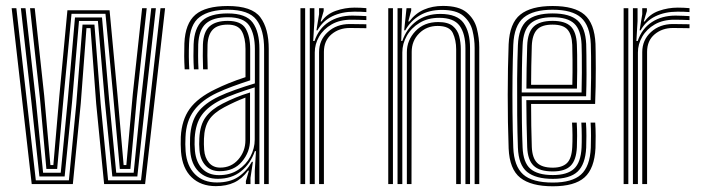

<svg xmlns="http://www.w3.org/2000/svg" viewBox="-20 -628 2392 655"><path d="M88.2 0 19.8 -600H35.8L102.2 -12.8H215L240.2 -272.8L261.5 -544H302.2L323.5 -273.2L348.8 -12.8H461L527.5 -600H543.2L475 0H335.2L308.2 -273.5L288.8 -532H275L255.5 -275L228.5 0ZM114.5 -26 87.8 -274 51.2 -600H67L102.8 -281.8L127 -38.8H187.2L211.2 -286.8L235.8 -568.5H328L352.2 -289L376.5 -38.8H436L460.5 -283.2L496 -600H511.8L475.5 -276.8L448.5 -26H363.2L337.8 -282L314 -556.5H249.5L225.8 -279.8L200.5 -26ZM138.2 -51.8 116.5 -290.5 82.5 -600H98.5L130.8 -301.5L152 -64.8H162L182.5 -301.5L210 -593H353.8L380.5 -307L401.8 -64.8H411L433 -307L464.8 -600H480.5L446.8 -293.5L424.8 -51.8H388.8L366.5 -297.5L339.8 -581H224L196.8 -294.2L175 -51.8Z M881 0V-460.8Q881 -526.2 854.8 -560.5Q828.5 -594.8 757 -594.8Q695.2 -594.8 661.4 -570.1Q627.5 -545.5 625 -479.5Q623 -433.5 625.8 -391.5H610Q608.5 -416.2 608.4 -436.9Q608.2 -457.5 609 -480Q611.8 -548 646.6 -577.8Q681.5 -607.5 757 -607.5Q839.5 -607.5 868.1 -569.1Q896.8 -530.8 896.8 -460.8V0ZM849.2 0V-44.8L853.2 -112.5H849.5Q834.5 -69.5 802.5 -43.8Q770.5 -18 723 -18Q682.8 -18 657.6 -42.9Q632.5 -67.8 629 -112.5Q627.5 -135.5 628.5 -159.2Q631 -211.8 654.1 -243.6Q677.2 -275.5 727.2 -299.2Q749.2 -309.8 783 -321.8Q816.8 -333.8 849.5 -343.5V-460.8Q849.5 -510.5 830.8 -539.9Q812 -569.2 757 -569.2Q707.2 -569.2 682.9 -548Q658.5 -526.8 656.2 -476.5Q655.8 -461.5 655.8 -438.2Q655.8 -415 657.2 -391.5H641.5Q640 -413.2 639.9 -436.8Q639.8 -460.2 640.5 -476.8Q642.8 -532.5 670 -557.4Q697.2 -582.2 757 -582.2Q819.2 -582.2 842.1 -550.9Q865 -519.5 865 -460.8V0ZM716.2 7Q665 7 633.5 -23.4Q602 -53.8 597.5 -110.5Q595.8 -135.2 596.8 -161.2Q599.8 -218.5 627 -256.5Q654.2 -294.5 715 -323.8Q736.8 -334.5 760.6 -344.2Q784.5 -354 817.5 -364.8V-460.8Q817.5 -499 804.8 -521.5Q792 -544 757 -544Q722.2 -544 705.9 -527Q689.5 -510 688 -475.2Q687.5 -462 687.5 -439Q687.5 -416 688.5 -391.5H672.8Q671.8 -414 671.8 -437.2Q671.8 -460.5 672.2 -476Q674 -519.8 695 -538.2Q716 -556.8 757 -556.8Q802.5 -556.8 818 -530.5Q833.5 -504.2 833.5 -460.8V-354Q802 -343.8 772.4 -332.8Q742.8 -321.8 721 -311.5Q668.2 -286.8 641.5 -250.6Q614.8 -214.5 612.8 -160.2Q612.2 -148.2 612.2 -136.2Q612.2 -124.2 613.2 -111.8Q617.2 -62 645.1 -33.8Q673 -5.5 719.8 -5.5Q764 -5.5 792.5 -24.4Q821 -43.2 839.2 -76H842.8L834.5 -21.2V0H819L818.8 -10.2L829.2 -45.8H826Q805.8 -18 779.1 -5.5Q752.5 7 716.2 7ZM727 -30.5Q765 -30.5 792.4 -48.5Q819.8 -66.5 834.4 -94.2Q849 -122 849 -151.8V-330Q818 -320.5 786.4 -309Q754.8 -297.5 733 -286.8Q690 -265.2 668.6 -236Q647.2 -206.8 644.2 -157.5Q643 -135.2 645 -113.5Q648.8 -74.8 669.9 -52.6Q691 -30.5 727 -30.5ZM729.8 -44Q699 -44 681.1 -63.5Q663.2 -83 660.5 -115.5Q658.8 -136.5 660 -155.8Q662.2 -202.2 681.8 -228.6Q701.2 -255 738.8 -274.2Q762.8 -286.5 785.1 -295.6Q807.5 -304.8 833 -312.5V-150.8Q833 -109.5 805.5 -76.8Q778 -44 729.8 -44ZM731.2 -56.2Q769 -56.2 793.1 -84.1Q817.2 -112 817.2 -149.5V-295Q798.5 -288 781.4 -280.1Q764.2 -272.2 745.2 -262.2Q708.8 -243 693 -218.9Q677.2 -194.8 675.8 -155Q675 -136 676.5 -116.8Q678.5 -90 692.8 -73.1Q707 -56.2 731.2 -56.2Z M1059.5 -524.5 1068.5 -579.5V-600H1084.2V-590.5L1073.8 -554.8H1076.8Q1094.5 -580.2 1125.6 -591.1Q1156.8 -602 1189.5 -602Q1209.2 -602 1229.8 -600.2V-586.8Q1212.5 -588.2 1189 -588.2Q1146 -588.2 1113.4 -572.4Q1080.8 -556.5 1063 -524.5ZM1036.8 0V-600H1052.5V-556L1048.5 -488.2H1053Q1067.2 -530.5 1101.2 -552.6Q1135.2 -574.8 1182.2 -574.8Q1194.8 -574.8 1208.5 -574.1Q1222.2 -573.5 1229.8 -573V-559.5Q1220 -560 1205 -560.4Q1190 -560.8 1178.2 -560.8Q1139.2 -560.8 1111.4 -544.8Q1083.5 -528.8 1068.6 -503.1Q1053.8 -477.5 1053.8 -449V0ZM1005 0V-600H1021V0ZM1068.5 0V-450Q1068.5 -491.5 1098.4 -518.8Q1128.2 -546 1173 -546Q1205.2 -546 1229.8 -545.2V-531.8Q1218 -532 1202.8 -532.2Q1187.5 -532.5 1173 -532.5Q1136.5 -532.5 1110.8 -510.9Q1085 -489.2 1085 -451V0Z M1599.2 0V-464.8Q1599.2 -494.2 1591.8 -524.1Q1584.2 -554 1560.4 -574.1Q1536.5 -594.2 1487.2 -594.2Q1443.8 -594.2 1412.1 -575.5Q1380.5 -556.8 1362.5 -524.5H1358.8L1366.8 -600H1382.8V-591.8L1372.8 -554.8H1376.2Q1397.2 -582.5 1426.1 -595.1Q1455 -607.8 1491.2 -607.8Q1545.8 -607.8 1572.1 -585.5Q1598.5 -563.2 1606.8 -530.6Q1615 -498 1615 -467V0ZM1304.5 0V-600H1320.5V0ZM1336.2 0V-600H1352L1348.8 -488.2H1352.5Q1367.2 -531.2 1401 -556Q1434.8 -580.8 1482.8 -580.5Q1539.8 -580.2 1561.6 -549.5Q1583.5 -518.8 1583.5 -464V0H1567.8V-462.5Q1567.8 -513.2 1547.9 -540.2Q1528 -567.2 1478.5 -567.2Q1439.8 -567.2 1411.5 -550.1Q1383.2 -533 1367.9 -506Q1352.5 -479 1352.5 -449.2V0ZM1368 0V-450Q1368 -491 1397.4 -521.9Q1426.8 -552.8 1475 -552.8Q1508.2 -552.8 1524.8 -539.1Q1541.2 -525.5 1546.6 -504.2Q1552 -483 1552 -460.5V0H1536.2V-459.8Q1536.2 -491 1524.9 -515.2Q1513.5 -539.5 1473 -539.5Q1435.2 -539.5 1409.9 -514.1Q1384.5 -488.8 1384.5 -451L1383.8 0Z M1866 7.5Q1791.8 7.5 1755 -21.5Q1718.2 -50.5 1715.2 -121.8Q1712 -210.2 1712.1 -304.5Q1712.2 -398.8 1715.2 -477Q1718.5 -549 1755 -578.2Q1791.5 -607.5 1865.2 -607.5Q1939.8 -607.5 1974 -577.9Q2008.2 -548.2 2011.5 -478.5Q2011.8 -471 2012.1 -448.5Q2012.5 -426 2012.5 -395.5Q2012.5 -365 2012 -332.8Q2011.5 -300.5 2010.2 -273.5H1791.8Q1791.8 -233.5 1792.4 -198.8Q1793 -164 1794.2 -126.8Q1795.8 -89 1812.4 -72.5Q1829 -56 1866 -56Q1897.5 -56 1913.9 -71.4Q1930.2 -86.8 1932.2 -126Q1933.2 -143.8 1933 -167.5Q1932.8 -191.2 1931.5 -209.8H1947.5Q1948.8 -188.2 1948.8 -164.4Q1948.8 -140.5 1948 -125.5Q1945.8 -81.5 1926.6 -62.4Q1907.5 -43.2 1866 -43.2Q1820.5 -43.2 1800.4 -62.8Q1780.2 -82.2 1778.5 -126.2Q1777 -167 1776.4 -208.2Q1775.8 -249.5 1775.5 -286.5H1995Q1996.2 -322.2 1996.5 -362.9Q1996.8 -403.5 1996.4 -435.5Q1996 -467.5 1995.5 -477.8Q1992.8 -540.5 1962.5 -567.6Q1932.2 -594.8 1865.2 -594.8Q1799.2 -594.8 1766.5 -568Q1733.8 -541.2 1731 -474.8Q1729.2 -428.8 1728.5 -368.2Q1727.8 -307.8 1728.4 -244.1Q1729 -180.5 1731 -124.8Q1733.5 -61.2 1764.5 -33.2Q1795.5 -5.2 1866 -5.2Q1931.5 -5.2 1962 -32.5Q1992.5 -59.8 1995.5 -123.8Q1996.2 -139.5 1996.2 -165Q1996.2 -190.5 1994.8 -209.8H2010.5Q2012 -190.5 2012.1 -164.8Q2012.2 -139 2011.5 -123Q2008 -53 1974.1 -22.8Q1940.2 7.5 1866 7.5ZM1866 -17.8Q1807.5 -17.8 1778.2 -41.5Q1749 -65.2 1746.8 -124.5Q1745 -173.5 1744.4 -235Q1743.8 -296.5 1744.2 -359.1Q1744.8 -421.8 1746.8 -473.8Q1749.2 -533.8 1778 -558Q1806.8 -582.2 1865.2 -582.2Q1924 -582.2 1950.6 -557.9Q1977.2 -533.5 1979.8 -477.5Q1980 -468 1980.5 -439.9Q1981 -411.8 1980.9 -374.2Q1980.8 -336.8 1979.5 -299.5H1759.8Q1759.8 -255.2 1760.5 -209.4Q1761.2 -163.5 1762.8 -125.5Q1764.8 -73.5 1789.5 -52.1Q1814.2 -30.8 1866 -30.8Q1915 -30.8 1938.2 -52.2Q1961.5 -73.8 1964 -124.8Q1964.8 -140.2 1964.6 -165.1Q1964.5 -190 1963.2 -209.8H1979Q1980.5 -189.5 1980.5 -164.9Q1980.5 -140.2 1979.8 -124.2Q1976.8 -67.2 1950.4 -42.5Q1924 -17.8 1866 -17.8ZM1759.8 -312.5H1964Q1965 -345.8 1965 -379.5Q1965 -413.2 1964.8 -439.5Q1964.5 -465.8 1964 -476.5Q1961.8 -526 1938.9 -547.6Q1916 -569.2 1865.2 -569.2Q1812.8 -569.2 1788.8 -547Q1764.8 -524.8 1762.8 -473Q1761.2 -436.2 1760.6 -394.2Q1760 -352.2 1759.8 -312.5ZM1775.8 -325.8Q1775.8 -353.8 1776.5 -394.8Q1777.2 -435.8 1778.5 -472.2Q1780.2 -517.8 1800.6 -537.2Q1821 -556.8 1865.2 -556.8Q1907.8 -556.8 1927 -538Q1946.2 -519.2 1948 -476Q1948.5 -465.5 1948.9 -441.4Q1949.2 -417.2 1949.1 -386.6Q1949 -356 1948.2 -325.8ZM1791.8 -338.8H1932.5Q1933.5 -383.8 1933.1 -423Q1932.8 -462.2 1932.2 -475Q1930.8 -510.2 1916 -527.1Q1901.2 -544 1865.2 -544Q1828 -544 1811.9 -526.8Q1795.8 -509.5 1794.2 -471.8Q1793 -436.5 1792.5 -404.1Q1792 -371.8 1791.8 -338.8Z M2162 -524.5 2171 -579.5V-600H2186.8V-590.5L2176.2 -554.8H2179.2Q2197 -580.2 2228.1 -591.1Q2259.2 -602 2292 -602Q2311.8 -602 2332.2 -600.2V-586.8Q2315 -588.2 2291.5 -588.2Q2248.5 -588.2 2215.9 -572.4Q2183.2 -556.5 2165.5 -524.5ZM2139.2 0V-600H2155V-556L2151 -488.2H2155.5Q2169.8 -530.5 2203.8 -552.6Q2237.8 -574.8 2284.8 -574.8Q2297.2 -574.8 2311 -574.1Q2324.8 -573.5 2332.2 -573V-559.5Q2322.5 -560 2307.5 -560.4Q2292.5 -560.8 2280.8 -560.8Q2241.8 -560.8 2213.9 -544.8Q2186 -528.8 2171.1 -503.1Q2156.2 -477.5 2156.2 -449V0ZM2107.5 0V-600H2123.5V0ZM2171 0V-450Q2171 -491.5 2200.9 -518.8Q2230.8 -546 2275.5 -546Q2307.8 -546 2332.2 -545.2V-531.8Q2320.5 -532 2305.2 -532.2Q2290 -532.5 2275.5 -532.5Q2239 -532.5 2213.2 -510.9Q2187.5 -489.2 2187.5 -451V0Z"/></svg>

Font: Big Shoulders Inline Text
Style: Regular
Weight: 400
Designer: Patric King
Foundry: XO Type Co
Version: Version 1.000